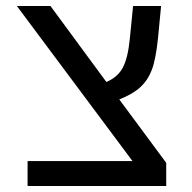

<svg xmlns="http://www.w3.org/2000/svg" viewBox="-20 -619 640 639"><path d="M533.2 0H71.8V-83H420.9L36.1 -599.1H147.9L334 -346.2Q372.1 -362.3 388.9 -394.3Q405.8 -426.3 412.1 -490.2L422.9 -599.1H516.1L505.9 -492.2Q498.5 -421.4 485.4 -386.7Q472.2 -352.1 447 -328.9Q421.9 -305.7 377 -288.1L533.2 -77.1Z"/></svg>

Font: Liberation Mono
Style: Regular
Weight: 400
Monospace: yes
Designer: Steve Matteson
Foundry: Ascender Corporation
Version: Version 2.1.5